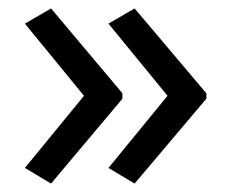

<svg xmlns="http://www.w3.org/2000/svg" viewBox="-20 -491 549 455"><path d="M469 -257 299 -56 237 -93 377 -264 237 -435 299 -471 469 -270ZM270 -257 101 -56 39 -93 179 -264 39 -435 101 -471 270 -270Z"/></svg>

Font: Noto Sans NKo Unjoined
Style: Regular
Weight: 400
Designer: Monotype Design Team
Foundry: Monotype Imaging Inc.
Version: Version 2.004